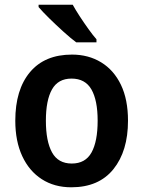

<svg xmlns="http://www.w3.org/2000/svg" viewBox="-20 -786 609 816"><path d="M524 -273Q524 -144 462 -67Q400 10 283 10Q211 10 157.5 -24.5Q104 -59 74.5 -122.5Q45 -186 45 -273Q45 -405 107.5 -479.5Q170 -554 286 -554Q356 -554 410 -521Q464 -488 494 -425.5Q524 -363 524 -273ZM175 -273Q175 -186 201 -138.5Q227 -91 285 -91Q343 -91 369 -138Q395 -185 395 -273Q395 -360 368.5 -406Q342 -452 284 -452Q227 -452 201 -406Q175 -360 175 -273ZM289 -766Q301 -744 319 -716.5Q337 -689 356 -662.5Q375 -636 390 -619V-606H304Q281 -623 249.5 -651.5Q218 -680 189 -708.5Q160 -737 144 -756V-766Z"/></svg>

Font: Noto Sans Bengali SemiCondensed SemiBold
Style: Regular
Weight: 600
Width: 4
Designer: Joana Ranito - Universal Thirst; Jelle Bosma - Monotype Design Team
Foundry: Universal Thirst ehf.
Version: Version 3.000; ttfautohint (v1.8.4.7-5d5b)